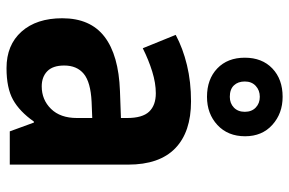

<svg xmlns="http://www.w3.org/2000/svg" viewBox="-169 -708 887 589"><g transform="rotate(90 274.5 -413.5)"><path d="M291 -556Q385 -556 435 -507.5Q485 -459 485 -363V0H383L356 -74H353Q322 -30 286 -10Q250 10 189 10Q118 10 77 -36Q36 -82 36 -161Q36 -247 92.5 -290.5Q149 -334 259 -338L342 -341V-360Q342 -407 322.5 -427.5Q303 -448 266 -448Q235 -448 199.5 -437Q164 -426 128 -408L87 -509Q128 -531 179.5 -543.5Q231 -556 291 -556ZM292 -251Q232 -248 206.5 -227Q181 -206 181 -167Q181 -132 198.5 -115Q216 -98 245 -98Q286 -98 314 -126.5Q342 -155 342 -206V-253ZM277 -605Q223 -605 190 -636.5Q157 -668 157 -721Q157 -774 190 -805.5Q223 -837 277 -837Q328 -837 363 -805.5Q398 -774 398 -722Q398 -669 363.5 -637Q329 -605 277 -605ZM277 -675Q297 -675 310 -687.5Q323 -700 323 -721Q323 -742 310 -754.5Q297 -767 277 -767Q257 -767 243.5 -754.5Q230 -742 230 -721Q230 -700 242 -687.5Q254 -675 277 -675Z"/></g></svg>

Font: Noto Sans Hebrew SemiCondensed
Style: Bold
Weight: 700
Width: 4
Designer: Monotype Design Team
Foundry: Monotype Imaging Inc.
Version: Version 2.004; ttfautohint (v1.8.4.7-5d5b)